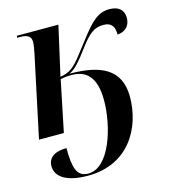

<svg xmlns="http://www.w3.org/2000/svg" viewBox="-115 -638 860 970"><g transform="rotate(-15 314.5 -152.5)"><path d="M226 240C440 240 533 70 533 -91C533 -236 430 -282 268 -282C298 -295 328 -329 372 -389C419 -452 448 -476 496 -476C543 -476 554 -447 554 -410C595 -413 621 -439 621 -480C621 -522 594 -545 546 -545C487 -545 450 -509 389 -429L334 -358C294 -307 269 -286 220 -279L278 -536H61L59 -526H72C110 -526 132 -517 132 -485C132 -472 128 -448 123 -424L33 0H163L218 -267C232 -270 249 -273 276 -273C345 -273 402 -238 402 -108C402 26 343 230 230 230C169 230 156 178 156 77C100 77 59 97 59 146C59 199 109 240 226 240Z"/></g></svg>

Font: Noto Serif Display SemiBold
Style: Italic
Weight: 600
Italic angle: -12°
Designer: Monotype Design Team
Foundry: Monotype Imaging Inc.
Version: Version 2.009